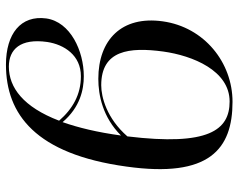

<svg xmlns="http://www.w3.org/2000/svg" viewBox="-100 -710 820 661"><g transform="rotate(-90 310.5 -380.0)"><path d="M290 10C425 10 547 -87 567 -230C587 -372 503 -452 369 -452C313 -452 237 -437 174 -374C185 -455 201 -521 220 -575C272 -514 333 -502 378 -502C465 -502 565 -548 577 -631C589 -719 524 -770 418 -770C247 -770 110 -668 67 -355C27 -70 127 10 290 10ZM411 -760C471 -760 509 -720 496 -628C487 -569 450 -512 378 -512C315 -512 266 -540 225 -587C272 -710 339 -760 411 -760ZM347 -442C468 -442 479 -345 463 -228C449 -128 398 0 291 0C193 0 137 -72 171 -352C233 -423 306 -442 347 -442Z"/></g></svg>

Font: Noto Serif Display
Style: Italic
Weight: 400
Italic angle: -12°
Designer: Monotype Design Team
Foundry: Monotype Imaging Inc.
Version: Version 2.009